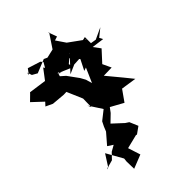

<svg xmlns="http://www.w3.org/2000/svg" viewBox="-323 -908 1404 1404"><g transform="rotate(-45 378.5 -206.0)"><path d="M170 -702 268 -671 283 -653 249 -594 321 -503 293 -523 413 -472 403 -511 467 -566 359 -450 429 -481 538 -487 616 -528 615 -555 626 -544 597 -565 503 -633 454 -705 485 -715 461 -780 467 -779 395 -671 326 -655 300 -667 195 -624 156 -646 144 -682 139 -660ZM507 -513 448 -396 474 -405 425 -293 411 -342 390 -380 329 -464 294 -495 309 -544 253 -626 193 -547 57 -566 49 -557 6 -515 87 -439 63 -413 116 -388 219 -379 247 -380 299 -259 297 -172 284 -202 351 -99 280 -43 262 -7 247 30 177 111 218 138 172 164 129 209 86 221 59 232V229L75 223L130 137L201 263L198 292L200 368L306 326L275 230L388 202V208L444 168L416 102L390 85L311 12L367 -42L393 -77L491 -23L561 -122L525 -113L671 -91L616 -159L524 -270L607 -272L576 -338L654 -423L615 -476L710 -463L696 -490L757 -539L669 -498L626 -505V-568L525 -546L433 -564L404 -584L424 -553L498 -467Z"/></g></svg>

Font: Hussar Lance
Style: Regular
Weight: 700
Foundry: Cannot Into Space Fonts, PlusOne Fonts
Version: Version 2.27